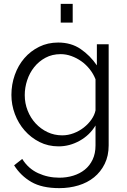

<svg xmlns="http://www.w3.org/2000/svg" viewBox="-20 -750 657 993"><path d="M283 7Q229 7 184.5 -15.5Q140 -38 107.5 -75Q75 -112 57 -160Q39 -208 39 -259Q39 -313 56.5 -362.5Q74 -412 106 -449Q138 -486 182.5 -508Q227 -530 281 -530Q348 -530 397 -496.5Q446 -463 481 -412V-521H542V2Q542 56 521.5 97.5Q501 139 466.5 167Q432 195 385.5 209Q339 223 287 223Q197 223 142 191Q87 159 53 105L95 72Q126 122 177 145.5Q228 169 287 169Q325 169 359 158.5Q393 148 418.5 127.5Q444 107 459 75.5Q474 44 474 2V-101Q444 -51 392 -22Q340 7 283 7ZM302 -50Q332 -50 361 -61Q390 -72 413.5 -90.5Q437 -109 453 -132Q469 -155 474 -179V-340Q463 -368 444 -392Q425 -416 401 -433Q377 -450 349.5 -460Q322 -470 294 -470Q250 -470 215.5 -451.5Q181 -433 157 -403Q133 -373 120.5 -335Q108 -297 108 -258Q108 -216 123 -178Q138 -140 164.5 -111.5Q191 -83 226 -66.5Q261 -50 302 -50ZM294 -633V-730H356V-633Z"/></svg>

Font: IngvarSans
Style: Regular
Weight: 400
Version: Version 1.000